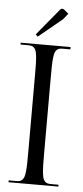

<svg xmlns="http://www.w3.org/2000/svg" viewBox="-54 -790 353 821"><g transform="rotate(5 122.0 -379.5)"><path d="M15 0ZM85 -631 76 -640 171 -755Q175 -759 179 -759Q184.5 -759 188 -756L207 -740L187 -715ZM15 0V-8H44Q54.8 -8 61.1 -9.2Q67.5 -10.5 72.9 -15.8Q78.2 -21 80.9 -28.4Q83.5 -35.8 85.4 -51.5Q87.2 -67.2 87.6 -85.8Q88 -104.2 88 -135V-466Q88 -496.5 87.6 -514.6Q87.2 -532.8 85.4 -548.2Q83.5 -563.8 80.9 -571Q78.2 -578.2 72.9 -583.4Q67.5 -588.5 61.1 -589.8Q54.8 -591 44 -591H15V-599H229V-589H200Q189.2 -589 182.9 -587.8Q176.5 -586.5 171.1 -581.4Q165.8 -576.2 163.1 -569Q160.5 -561.8 158.6 -546.2Q156.8 -530.8 156.4 -512.6Q156 -494.5 156 -464V-135Q156 -104.2 156.4 -85.8Q156.8 -67.2 158.6 -51.5Q160.5 -35.8 163.1 -28.4Q165.8 -21 171.1 -15.8Q176.5 -10.5 182.9 -9.2Q189.2 -8 200 -8H229V0Z"/></g></svg>

Font: FogtwoNo5
Style: Regular
Weight: 400
Designer: gluk (gluksza@wp.pl)
Foundry: gluk (gluksza@wp.pl)
Version: Version 0.87